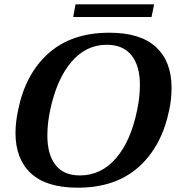

<svg xmlns="http://www.w3.org/2000/svg" viewBox="-20 -862 817 892"><path d="M331 -842H696L684 -783H320ZM52 -244Q52 -293 64 -350Q98 -519 205.5 -614.5Q313 -710 488 -710Q633 -710 705 -643Q777 -576 777 -455Q777 -401 766 -350Q731 -181 623.5 -85.5Q516 10 341 10Q196 10 124 -56.5Q52 -123 52 -244ZM617 -350Q630 -412 630 -467Q630 -556 591 -605Q552 -654 476 -654Q379 -654 311 -573.5Q243 -493 213 -350Q200 -288 200 -233Q200 -144 238 -95.5Q276 -47 351 -47Q450 -47 519 -127Q588 -207 617 -350Z"/></svg>

Font: Taviraj SemiBold
Style: Italic
Weight: 600
Italic angle: -12°
Designer: Katatrad Team
Foundry: CadsonDemak
Version: Version 1.001